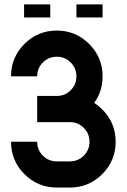

<svg xmlns="http://www.w3.org/2000/svg" viewBox="-20 -840 567 860"><path d="M234.4 0Q149.4 0 89.4 -60.1Q29.3 -120.1 29.3 -205.1H146.5Q146.5 -168.5 172.1 -142.8Q197.8 -117.2 234.4 -117.2H293Q329.6 -117.2 355.2 -142.8Q380.9 -168.5 380.9 -205.1Q380.9 -241.7 355.2 -267.3Q329.6 -293 293 -293H146.5V-410.2H234.4Q271 -410.2 296.6 -435.8Q322.3 -461.4 322.3 -498Q322.3 -534.7 296.6 -560.3Q271 -585.9 234.4 -585.9Q197.8 -585.9 172.1 -560.3Q146.5 -534.7 146.5 -498H29.3Q29.3 -583 89.4 -643.1Q149.4 -703.1 234.4 -703.1Q319.3 -703.1 379.4 -643.1Q439.5 -583 439.5 -498Q439.5 -430.7 401.9 -379.4Q420.9 -367.2 438 -350.1Q498 -290 498 -205.1Q498 -120.1 438 -60.1Q377.9 0 293 0ZM205.1 -761.7H87.9V-820.3H205.1ZM439.5 -761.7H322.3V-820.3H439.5Z"/></svg>

Font: Gerhaus
Style: Regular
Weight: 400
Designer: GGBotNet
Foundry: GGBotNet
Version: 1.01